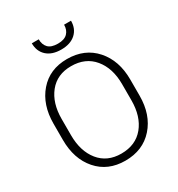

<svg xmlns="http://www.w3.org/2000/svg" viewBox="-213 -1052 1107 1197"><g transform="rotate(-30 340.5 -453.0)"><path d="M616.2 -297.4Q616.2 -160.2 540.5 -75Q464.8 10.3 337.9 10.3Q212.9 10.3 138.4 -75Q64 -160.2 64 -297.4V-413.1Q64 -549.8 138.2 -635.5Q212.4 -721.2 337.4 -721.2Q464.4 -721.2 540.3 -635.5Q616.2 -549.8 616.2 -413.1ZM557.6 -414.1Q557.6 -528.3 499.3 -599.1Q440.9 -669.9 337.4 -669.9Q236.3 -669.9 179.4 -599.1Q122.6 -528.3 122.6 -414.1V-297.4Q122.6 -182.1 179.7 -111.3Q236.8 -40.5 337.9 -40.5Q441.9 -40.5 499.8 -111.1Q557.6 -181.6 557.6 -297.4ZM479.5 -915.5Q479.5 -857.9 441.9 -823.7Q404.3 -789.6 338.4 -789.6Q272 -789.6 234.6 -823.7Q197.3 -857.9 197.3 -915.5H247.1Q247.1 -877.4 268.6 -854.7Q290 -832 338.4 -832Q385.3 -832 407.5 -855Q429.7 -877.9 429.7 -915.5Z"/></g></svg>

Font: Franko
Style: Light
Weight: 300
Designer: Google
Version: Version 1.200310; 2013